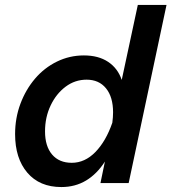

<svg xmlns="http://www.w3.org/2000/svg" viewBox="-20 -740 693 776"><path d="M386 0 404 -87Q372 -37 328 -10.5Q284 16 228 16Q140 16 90.5 -42Q41 -100 41 -198Q41 -263 62.5 -320.5Q84 -378 121.5 -422Q159 -466 210 -491Q261 -516 319 -516Q378 -516 417 -490Q456 -464 472 -417L537 -720H653L500 0ZM162 -209Q162 -149 190.5 -115.5Q219 -82 270 -82Q323 -82 365.5 -125.5Q408 -169 434 -244Q437 -267 437 -286Q437 -348 408.5 -383Q380 -418 330 -418Q283 -418 245 -389.5Q207 -361 184.5 -313.5Q162 -266 162 -209Z"/></svg>

Font: Wix Madefor Text SemiBold
Style: Italic
Weight: 600
Italic angle: -12°
Designer: Dalton Maag Ltd
Foundry: Dalton Maag Ltd
Version: Version 3.100